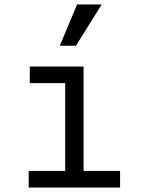

<svg xmlns="http://www.w3.org/2000/svg" viewBox="-20 -837 640 857"><path d="M108 0V-74H271V-466H113V-540H353V-74H516V0ZM434 -817 319 -633H247L324 -817Z"/></svg>

Font: CommitMono
Style: 450Regular
Weight: 450
Designer: Eigil Nikolajsen
Foundry: Eigil Nikolajsen
Version: Version 1.002